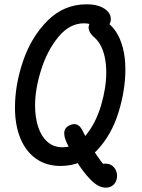

<svg xmlns="http://www.w3.org/2000/svg" viewBox="-20 -762 660 894"><path d="M292.2 -94.2Q277.2 -125.5 279.2 -146.4Q281.2 -167.3 302.5 -178Q321.5 -187.5 337.1 -182.2Q352.7 -176.8 363.3 -155.5Q377.8 -126.3 394.8 -96.2Q411.8 -66.2 431 -38.2Q441.3 -22.7 452.5 -8.2Q463.7 6.2 475 19L430.5 11.8Q438.8 6.3 449.1 3.2Q459.3 0 471.3 0Q487.7 0 499.8 7.8Q511.8 15.7 518.4 28.6Q525 41.5 525 56.8Q525 73.2 518.1 85.7Q511.2 98.2 499.4 105Q487.7 111.8 473 111.8Q437.3 111.8 400.7 73.5Q364 35.2 337.1 -10.4Q310.2 -56 292.2 -94.2ZM49.7 -260.7Q49.7 -368.3 88.3 -480.2Q127 -592.2 202.8 -667.1Q278.5 -742 383.7 -742Q427.5 -742 456.1 -727.5Q484.7 -713 493 -690.8Q501.3 -668.5 488.5 -647Q481.7 -635.5 472.8 -632.4Q464 -629.3 454.2 -631.6Q444.5 -633.8 427.7 -640.3Q410.5 -646.8 397.8 -650.2Q385 -653.5 371.2 -653.5Q304.8 -653.5 252.8 -591.2Q200.8 -528.8 172.1 -438.5Q143.3 -348.2 143.3 -270.7Q143.3 -215.3 157.7 -171.2Q172 -127.2 200.8 -101.7Q229.5 -76.2 271 -76.2Q334.3 -76.2 380.5 -133.1Q426.7 -190 450.8 -272Q474.8 -354 474.8 -424.3Q474.8 -463.3 467.8 -495.9Q460.7 -528.5 447.3 -552.6Q434 -576.7 415 -591.5Q394.7 -610.8 392.7 -629.8Q390.7 -648.7 406.7 -663.3Q418.7 -675.2 436.1 -674.9Q453.5 -674.7 468.2 -665Q496.8 -648.3 518.2 -617Q539.7 -585.7 551.8 -540.2Q563.8 -494.8 563.8 -438.5Q563.8 -341.5 531.3 -237.2Q498.8 -132.8 430.8 -61.1Q362.7 10.7 261.8 10.7Q195.8 10.7 147.9 -23.1Q100 -56.8 74.8 -118.2Q49.7 -179.7 49.7 -260.7Z"/></svg>

Font: Monaspace Radon Var
Style: Regular
Weight: 400
Designer: Riley Cran and the Lettermatic Team
Version: Version 1.000 (Monaspace Radon Var)